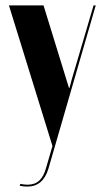

<svg xmlns="http://www.w3.org/2000/svg" viewBox="-20 -516 386 710"><path d="M141 -496 235 -191H237L245 -221L326 -496H334L159 108Q139 174 81 174Q68 174 53 171L55 164Q70 167 82 167Q109 167 125.5 151.5Q142 136 150 106L174 24L13 -496Z"/></svg>

Font: Moniqa Black Display
Style: Regular
Weight: 900
Designer: Rajesh Rajput
Foundry: Rajesh Rajput
Version: Version 1.000